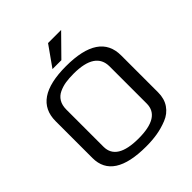

<svg xmlns="http://www.w3.org/2000/svg" viewBox="-226 -975 1131 1131"><g transform="rotate(-45 339.5 -410.0)"><path d="M613 -474V-166Q613 -113 587.5 -76Q562 -39 518 -21.5Q474 -4 431 3Q388 10 338 10Q66 10 66 -166V-473Q66 -659 338 -659Q613 -659 613 -474ZM519 -167V-476Q519 -596 339 -596Q301 -596 272 -591.5Q243 -587 216 -574.5Q189 -562 174 -537.5Q159 -513 159 -476V-167Q159 -55 340 -55Q519 -55 519 -167ZM469 -830 344 -703H270L360 -830Z"/></g></svg>

Font: Play
Style: Regular
Weight: 400
Designer: Jonas Hecksher
Foundry: Jonas Hecksher, Playtypeª, e-types AS
Version: Version 1.002